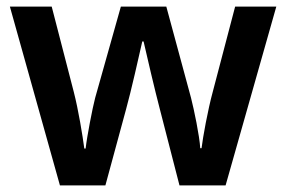

<svg xmlns="http://www.w3.org/2000/svg" viewBox="-20 -563 870 583"><path d="M465 -233 525 0H665L819 -543H694L626 -284C611 -229 596 -146 592 -113H588C586 -150 569 -231 560 -266L485 -543H347L269 -266C261 -236 244 -148 240 -112H236C231 -150 218 -230 204 -284L137 -543H10L162 0H300L363 -232C377 -282 404 -401 412 -437H416C424 -401 452 -282 465 -233Z"/></svg>

Font: Noto Sans Bamum SemiBold
Style: Regular
Weight: 600
Designer: Monotype Design Team
Foundry: Monotype Imaging Inc.
Version: Version 2.002